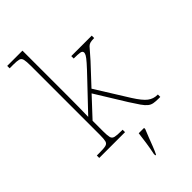

<svg xmlns="http://www.w3.org/2000/svg" viewBox="-298 -830 1121 1121"><g transform="rotate(-45 262.0 -269.5)"><path d="M20 0V-20H41Q78 -20 94 -24Q110 -28 114 -43.5Q118 -59 118 -94V-662Q118 -699 114 -715.5Q110 -732 95.5 -736Q81 -740 51 -740H20V-760H146V-374Q146 -335 145.5 -296.5Q145 -258 144 -215L294 -373Q339 -420 360 -444Q381 -468 387 -479Q393 -490 393 -497Q393 -510 376.5 -513Q360 -516 325 -516V-536H494V-516Q473 -516 461.5 -513Q450 -510 441.5 -501.5Q433 -493 420.5 -477.5Q408 -462 385 -437L274 -318L400 -116Q436 -59 462 -39.5Q488 -20 520 -20H524V0H510Q486 0 469.5 -3Q453 -6 439.5 -17Q426 -28 410.5 -50Q395 -72 371 -110L255 -298L146 -181V-94Q146 -59 150 -43.5Q154 -28 170.5 -24Q187 -20 223 -20H233V0ZM262 208Q270 170 275.5 132Q281 94 285 61H329V71Q320 92 309.5 119.5Q299 147 288.5 174Q278 201 268 221H262Z"/></g></svg>

Font: Noto Serif Tamil Thin
Style: Italic
Weight: 100
Italic angle: -12°
Designer: Indian Type Foundry, Tom Grace, and the Monotype Design Team
Foundry: Monotype Imaging Inc.
Version: Version 2.003; ttfautohint (v1.8.4.7-5d5b)